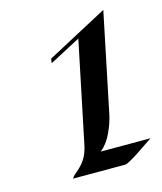

<svg xmlns="http://www.w3.org/2000/svg" viewBox="-94 -667 622 737"><g transform="rotate(-15 217.0 -298.0)"><path d="M433.1 -72.8Q425.8 -68.4 408.7 -56.6Q391.6 -44.9 371.6 -31.7Q351.6 -18.6 335.2 -9.3Q318.8 0 313.5 0H105.5Q109.4 -6.8 115.2 -12.2Q121.1 -17.6 127 -22.5Q149.9 -42 162.1 -62.3Q174.3 -82.5 180.7 -112.3L264.2 -514.2L141.1 -449.2L143.6 -466.8L385.3 -595.7L303.7 -201.7Q296.9 -168.9 279.3 -131.3Q261.7 -93.8 234.9 -72.8Z"/></g></svg>

Font: Lugrasimo
Style: Regular
Weight: 400
Designer: The DocRepair Project, Astigmatic (AOETI)
Foundry: Google
Version: Version 1.001